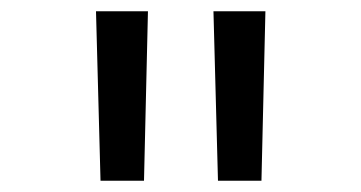

<svg xmlns="http://www.w3.org/2000/svg" viewBox="-20 -750 640 340"><path d="M158 -430 150 -730H242L235 -430ZM366 -430 358 -730H450L443 -430Z"/></svg>

Font: JetBrains Mono NL Light
Style: Regular
Weight: 300
Monospace: yes
Designer: Philipp Nurullin, Konstantin Bulenkov
Foundry: JetBrains
Version: Version 2.305; ttfautohint (v1.8.4.7-5d5b)